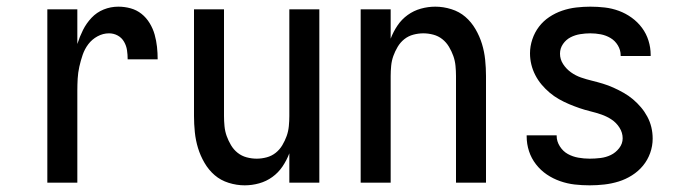

<svg xmlns="http://www.w3.org/2000/svg" viewBox="-20 -548 2040 576"><path d="M122 0V-520H212V-416Q219 -438 229 -458Q239 -478 254.5 -494.5Q270 -511 291 -519.5Q312 -528 335 -528Q354 -528 372 -523Q390 -518 404.5 -506.5Q419 -495 429 -478.5Q439 -462 444 -444Q449 -426 451 -407.5Q453 -389 453 -370H363Q363 -384 361 -397.5Q359 -411 352 -423Q345 -435 333 -441.5Q321 -448 307 -448Q289 -448 272.5 -439Q256 -430 245 -415.5Q234 -401 228 -383.5Q222 -366 218 -348Q214 -330 213 -312Q212 -294 212 -276V0Z M714 8Q690 8 666 0.5Q642 -7 624 -22.5Q606 -38 593.5 -59.5Q581 -81 574 -104Q567 -127 564.5 -151.5Q562 -176 562 -200V-520H652V-200Q652 -185 653.5 -169.5Q655 -154 660 -140Q665 -126 673 -112.5Q681 -99 693 -89.5Q705 -80 720 -76Q735 -72 750 -72Q765 -72 780 -76Q795 -80 807 -89.5Q819 -99 827 -112.5Q835 -126 840 -140Q845 -154 846.5 -169.5Q848 -185 848 -200V-520H938V0H848V-88Q840 -67 827.5 -48.5Q815 -30 797 -17Q779 -4 757.5 2Q736 8 714 8Z M1062 0V-520H1152V-432Q1160 -453 1172.5 -471.5Q1185 -490 1203 -503Q1221 -516 1242.5 -522Q1264 -528 1286 -528Q1310 -528 1334 -520.5Q1358 -513 1376 -497.5Q1394 -482 1406.5 -460.5Q1419 -439 1426 -416Q1433 -393 1435.5 -368.5Q1438 -344 1438 -320V0H1348V-320Q1348 -335 1346.5 -350.5Q1345 -366 1340 -380Q1335 -394 1327 -407.5Q1319 -421 1307 -430.5Q1295 -440 1280 -444Q1265 -448 1250 -448Q1235 -448 1220 -444Q1205 -440 1193 -430.5Q1181 -421 1173 -407.5Q1165 -394 1160 -380Q1155 -366 1153.5 -350.5Q1152 -335 1152 -320V0Z M1749 8Q1726 8 1704 5.5Q1682 3 1660.5 -4.5Q1639 -12 1620.5 -24.5Q1602 -37 1588 -55Q1574 -73 1567 -94.5Q1560 -116 1560 -139Q1560 -139 1560 -140Q1560 -141 1560 -142H1650Q1650 -141 1650 -141Q1650 -141 1650 -140Q1650 -124 1659.5 -109Q1669 -94 1683.5 -86Q1698 -78 1715 -75Q1732 -72 1749 -72Q1765 -72 1781.5 -74Q1798 -76 1812.5 -83Q1827 -90 1837.5 -103.5Q1848 -117 1848 -133Q1848 -150 1838.5 -165Q1829 -180 1814.5 -189.5Q1800 -199 1784 -204.5Q1768 -210 1751.5 -214Q1735 -218 1719 -223.5Q1703 -229 1687.5 -235.5Q1672 -242 1657 -250.5Q1642 -259 1629 -270Q1616 -281 1605 -294Q1594 -307 1586 -322.5Q1578 -338 1574 -354.5Q1570 -371 1570 -388Q1570 -409 1577 -430Q1584 -451 1597 -468Q1610 -485 1628 -497Q1646 -509 1666.5 -516Q1687 -523 1708.5 -525.5Q1730 -528 1751 -528Q1773 -528 1794.5 -525.5Q1816 -523 1836.5 -515.5Q1857 -508 1875 -495Q1893 -482 1906 -464.5Q1919 -447 1925.5 -426Q1932 -405 1932 -384Q1932 -383 1932 -382Q1932 -381 1932 -380H1842Q1842 -381 1842 -381Q1842 -381 1842 -382Q1842 -398 1833.5 -412Q1825 -426 1811.5 -434Q1798 -442 1782.5 -445Q1767 -448 1751 -448Q1736 -448 1720.5 -445.5Q1705 -443 1691.5 -436Q1678 -429 1669 -416Q1660 -403 1660 -387Q1660 -370 1669.5 -355.5Q1679 -341 1693 -331Q1707 -321 1723 -315.5Q1739 -310 1755.5 -306Q1772 -302 1788.5 -297Q1805 -292 1820.5 -285Q1836 -278 1851 -269.5Q1866 -261 1879 -250Q1892 -239 1903 -226Q1914 -213 1922 -198Q1930 -183 1934 -166.5Q1938 -150 1938 -132Q1938 -110 1930.5 -89Q1923 -68 1909 -51Q1895 -34 1876 -22Q1857 -10 1836 -3.5Q1815 3 1793 5.5Q1771 8 1749 8Z"/></svg>

Font: Iosevka SS04 Medium
Style: Regular
Weight: 500
Monospace: yes
Designer: Belleve Invis
Foundry: Belleve Invis
Version: Version 19.0.0; ttfautohint (v1.8.4)